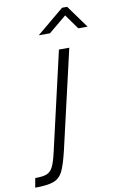

<svg xmlns="http://www.w3.org/2000/svg" viewBox="-107 -987 682 1115"><g transform="rotate(-10 234.5 -430.0)"><path d="M17 16Q64 16 86.5 6.5Q109 -3 122.5 -30.5Q136 -58 150 -121L282 -695H343L209 -114Q189 -30 171 6.5Q153 43 117.5 57Q82 71 7 71ZM342 -931H372L469 -797H414L352 -884L247 -797H181Z"/></g></svg>

Font: Cairo Light
Style: Italic
Weight: 300
Italic angle: -13°
Designer: Mohamed Gaber, Accademia di Belle Arti di Urbino and others
Foundry: Kief Type Foundry, Accademia di Belle Arti di Urbino and others
Version: Version 3.011